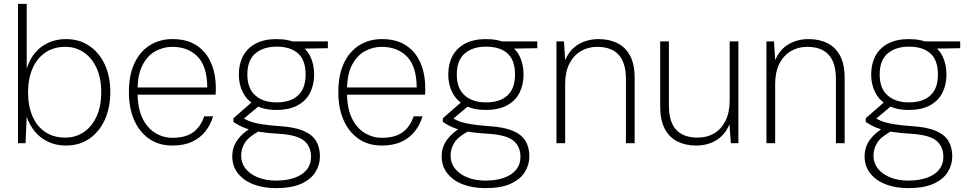

<svg xmlns="http://www.w3.org/2000/svg" viewBox="-20 -740 5007 992"><path d="M322 12Q268 12 226.5 -8.5Q185 -29 158 -63Q131 -97 118 -137L112 0H73V-720H118V-385Q142 -461 196 -499.5Q250 -538 321 -538Q390 -538 441.5 -503Q493 -468 521.5 -406.5Q550 -345 550 -265Q550 -185 522 -122.5Q494 -60 442.5 -24Q391 12 322 12ZM317 -29Q371 -29 413 -57.5Q455 -86 479 -138.5Q503 -191 503 -263Q503 -336 479 -388.5Q455 -441 413 -469.5Q371 -498 317 -498Q258 -498 214.5 -468.5Q171 -439 148 -386Q125 -333 125 -263Q125 -192 148 -139Q171 -86 214.5 -57.5Q258 -29 317 -29Z M870 12Q801 12 750.5 -23Q700 -58 673 -120Q646 -182 646 -264Q646 -352 674.5 -413Q703 -474 754 -506Q805 -538 871 -538Q947 -538 996.5 -505Q1046 -472 1070.5 -415Q1095 -358 1095 -285Q1095 -277 1095 -269.5Q1095 -262 1094 -251H677V-288H1051Q1050 -398 1000.5 -448Q951 -498 870 -498Q824 -498 783 -475.5Q742 -453 716.5 -404Q691 -355 691 -276V-259Q691 -182 715.5 -130.5Q740 -79 781.5 -53.5Q823 -28 870 -28Q939 -28 978 -56.5Q1017 -85 1035 -139H1081Q1068 -95 1041 -61Q1014 -27 972 -7.5Q930 12 870 12Z M1406 232Q1340 232 1289.5 212.5Q1239 193 1209.5 156Q1180 119 1180 68Q1180 39 1190 13.5Q1200 -12 1223 -36.5Q1246 -61 1287 -86L1325 -66Q1266 -35 1246 -3.5Q1226 28 1226 63Q1226 103 1249.5 132Q1273 161 1313.5 177Q1354 193 1406 193Q1463 193 1503.5 178Q1544 163 1565.5 136Q1587 109 1587 71Q1587 17 1551 -13Q1515 -43 1420 -49Q1365 -52 1327 -58Q1289 -64 1263 -72.5Q1237 -81 1219 -90.5Q1201 -100 1186 -110V-129L1282 -213L1326 -199L1223 -113L1224 -136Q1237 -130 1250 -122.5Q1263 -115 1283 -109Q1303 -103 1337.5 -97.5Q1372 -92 1428 -88Q1504 -83 1549 -63.5Q1594 -44 1613.5 -11Q1633 22 1633 68Q1633 111 1610 148.5Q1587 186 1537 209Q1487 232 1406 232ZM1408 -172Q1343 -172 1300 -196Q1257 -220 1235.5 -261.5Q1214 -303 1214 -354Q1214 -409 1235.5 -450Q1257 -491 1300.5 -514.5Q1344 -538 1408 -538Q1475 -538 1518.5 -514.5Q1562 -491 1582.5 -450Q1603 -409 1603 -354Q1603 -303 1582.5 -261.5Q1562 -220 1518.5 -196Q1475 -172 1408 -172ZM1409 -211Q1481 -211 1520 -247Q1559 -283 1559 -355Q1559 -429 1520 -464Q1481 -499 1409 -499Q1341 -499 1299.5 -464Q1258 -429 1258 -355Q1258 -283 1299 -247Q1340 -211 1409 -211ZM1499 -488 1484 -526H1674V-491Z M1952 12Q1883 12 1832.5 -23Q1782 -58 1755 -120Q1728 -182 1728 -264Q1728 -352 1756.5 -413Q1785 -474 1836 -506Q1887 -538 1953 -538Q2029 -538 2078.5 -505Q2128 -472 2152.5 -415Q2177 -358 2177 -285Q2177 -277 2177 -269.5Q2177 -262 2176 -251H1759V-288H2133Q2132 -398 2082.5 -448Q2033 -498 1952 -498Q1906 -498 1865 -475.5Q1824 -453 1798.5 -404Q1773 -355 1773 -276V-259Q1773 -182 1797.5 -130.5Q1822 -79 1863.5 -53.5Q1905 -28 1952 -28Q2021 -28 2060 -56.5Q2099 -85 2117 -139H2163Q2150 -95 2123 -61Q2096 -27 2054 -7.5Q2012 12 1952 12Z M2488 232Q2422 232 2371.5 212.5Q2321 193 2291.5 156Q2262 119 2262 68Q2262 39 2272 13.5Q2282 -12 2305 -36.5Q2328 -61 2369 -86L2407 -66Q2348 -35 2328 -3.5Q2308 28 2308 63Q2308 103 2331.5 132Q2355 161 2395.5 177Q2436 193 2488 193Q2545 193 2585.5 178Q2626 163 2647.5 136Q2669 109 2669 71Q2669 17 2633 -13Q2597 -43 2502 -49Q2447 -52 2409 -58Q2371 -64 2345 -72.5Q2319 -81 2301 -90.5Q2283 -100 2268 -110V-129L2364 -213L2408 -199L2305 -113L2306 -136Q2319 -130 2332 -122.5Q2345 -115 2365 -109Q2385 -103 2419.5 -97.5Q2454 -92 2510 -88Q2586 -83 2631 -63.5Q2676 -44 2695.5 -11Q2715 22 2715 68Q2715 111 2692 148.5Q2669 186 2619 209Q2569 232 2488 232ZM2490 -172Q2425 -172 2382 -196Q2339 -220 2317.5 -261.5Q2296 -303 2296 -354Q2296 -409 2317.5 -450Q2339 -491 2382.5 -514.5Q2426 -538 2490 -538Q2557 -538 2600.5 -514.5Q2644 -491 2664.5 -450Q2685 -409 2685 -354Q2685 -303 2664.5 -261.5Q2644 -220 2600.5 -196Q2557 -172 2490 -172ZM2491 -211Q2563 -211 2602 -247Q2641 -283 2641 -355Q2641 -429 2602 -464Q2563 -499 2491 -499Q2423 -499 2381.5 -464Q2340 -429 2340 -355Q2340 -283 2381 -247Q2422 -211 2491 -211ZM2581 -488 2566 -526H2756V-491Z M2855 0V-526H2894L2900 -429Q2924 -485 2969.5 -511.5Q3015 -538 3073 -538Q3128 -538 3170 -517Q3212 -496 3235.5 -452Q3259 -408 3259 -337V0H3214V-331Q3214 -416 3176.5 -457Q3139 -498 3065 -498Q3018 -498 2980.5 -475.5Q2943 -453 2921.5 -410.5Q2900 -368 2900 -305V0Z M3577 12Q3522 12 3480 -9Q3438 -30 3414.5 -74.5Q3391 -119 3391 -189V-526H3436V-196Q3436 -110 3473.5 -69.5Q3511 -29 3585 -29Q3633 -29 3670 -51Q3707 -73 3728.5 -116Q3750 -159 3750 -222V-526H3795V0H3756L3749 -98Q3726 -43 3681 -15.5Q3636 12 3577 12Z M3940 0V-526H3979L3985 -429Q4009 -485 4054.5 -511.5Q4100 -538 4158 -538Q4213 -538 4255 -517Q4297 -496 4320.5 -452Q4344 -408 4344 -337V0H4299V-331Q4299 -416 4261.5 -457Q4224 -498 4150 -498Q4103 -498 4065.5 -475.5Q4028 -453 4006.5 -410.5Q3985 -368 3985 -305V0Z M4673 232Q4607 232 4556.5 212.5Q4506 193 4476.5 156Q4447 119 4447 68Q4447 39 4457 13.5Q4467 -12 4490 -36.5Q4513 -61 4554 -86L4592 -66Q4533 -35 4513 -3.5Q4493 28 4493 63Q4493 103 4516.5 132Q4540 161 4580.5 177Q4621 193 4673 193Q4730 193 4770.5 178Q4811 163 4832.5 136Q4854 109 4854 71Q4854 17 4818 -13Q4782 -43 4687 -49Q4632 -52 4594 -58Q4556 -64 4530 -72.5Q4504 -81 4486 -90.5Q4468 -100 4453 -110V-129L4549 -213L4593 -199L4490 -113L4491 -136Q4504 -130 4517 -122.5Q4530 -115 4550 -109Q4570 -103 4604.5 -97.5Q4639 -92 4695 -88Q4771 -83 4816 -63.5Q4861 -44 4880.5 -11Q4900 22 4900 68Q4900 111 4877 148.5Q4854 186 4804 209Q4754 232 4673 232ZM4675 -172Q4610 -172 4567 -196Q4524 -220 4502.5 -261.5Q4481 -303 4481 -354Q4481 -409 4502.5 -450Q4524 -491 4567.5 -514.5Q4611 -538 4675 -538Q4742 -538 4785.5 -514.5Q4829 -491 4849.5 -450Q4870 -409 4870 -354Q4870 -303 4849.5 -261.5Q4829 -220 4785.5 -196Q4742 -172 4675 -172ZM4676 -211Q4748 -211 4787 -247Q4826 -283 4826 -355Q4826 -429 4787 -464Q4748 -499 4676 -499Q4608 -499 4566.5 -464Q4525 -429 4525 -355Q4525 -283 4566 -247Q4607 -211 4676 -211ZM4766 -488 4751 -526H4941V-491Z"/></svg>

Font: DM Sans 9pt ExtraLight
Style: Regular
Weight: 250
Version: Version 4.004;gftools[0.9.30]